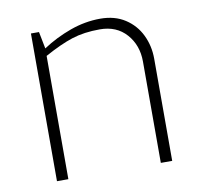

<svg xmlns="http://www.w3.org/2000/svg" viewBox="-66 -611 715 681"><g transform="rotate(-10 292.0 -270.5)"><path d="M86 -532H115L127 -471Q174 -502 228 -521.5Q282 -541 337 -541Q389 -541 426 -517Q463 -493 482 -453.5Q501 -414 501 -368V0H460V-365Q460 -424 424.5 -464Q389 -504 329 -504Q272 -504 228.5 -490Q185 -476 127 -444V0H86Z"/></g></svg>

Font: Exo ExtraLight
Style: Regular
Weight: 275
Designer: Natanael Gama
Foundry: Natanael Gama
Version: Version 1.500; ttfautohint (v1.6)